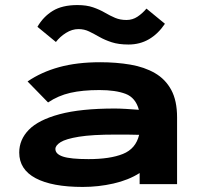

<svg xmlns="http://www.w3.org/2000/svg" viewBox="-20 -728 790 759"><path d="M307 11Q186 11 121 -23.5Q56 -58 56 -125Q56 -176 94 -215Q132 -254 215.5 -276.5Q299 -299 434 -299Q452 -299 477.5 -297.5Q503 -296 529 -294Q516 -342 476.5 -357Q437 -372 373 -372Q306 -372 258 -361Q210 -350 170 -323L89 -406Q143 -443 213.5 -462.5Q284 -482 376 -482Q440 -482 495.5 -472.5Q551 -463 592.5 -439Q634 -415 657 -372.5Q680 -330 680 -264V0H532V-44Q488 -16 428.5 -2.5Q369 11 307 11ZM199 -139Q199 -119 229 -109Q259 -99 330 -99Q415 -99 466 -119.5Q517 -140 530 -195Q506 -196 481 -196Q456 -196 437 -196Q344 -196 292 -187.5Q240 -179 219.5 -166Q199 -153 199 -139ZM559 -694 632 -634Q605 -594 569 -573Q533 -552 488 -552Q449 -552 421.5 -561Q394 -570 373 -582Q352 -594 332.5 -603.5Q313 -613 290 -613Q265 -613 241 -598Q217 -583 201 -562L128 -622Q151 -662 188.5 -685Q226 -708 286 -708Q322 -708 348 -699Q374 -690 394.5 -678Q415 -666 435 -657.5Q455 -649 480 -649Q504 -649 523.5 -662Q543 -675 559 -694Z"/></svg>

Font: Inconsolata ExtraExpanded Black
Style: Regular
Weight: 900
Width: 8
Monospace: yes
Designer: Raph Levien, Cyreal, Brenton Simpson
Foundry: Raph Levien, Cyreal, Google
Version: Version 3.001; ttfautohint (v1.8.2.53-6de2)